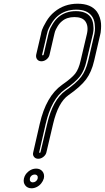

<svg xmlns="http://www.w3.org/2000/svg" viewBox="-20 -817 564 1034"><path d="M502 -754Q512 -740 517.5 -722.5Q523 -705 524 -691Q525 -677 524 -662Q523 -647 522 -641.5Q521 -636 520 -632L487 -490Q473 -429 443.5 -389.5Q414 -350 348 -304Q293 -265 266 -150L230 3Q227 17 214 27.5Q201 38 186 38Q171 38 163 27.5Q155 17 159 3L194 -150Q228 -299 314 -360Q366 -396 385 -420.5Q404 -445 414 -490L448 -634Q458 -677 439 -703Q422 -725 381 -725Q340 -725 314 -703Q300 -692 289.5 -674Q279 -656 276.5 -648Q274 -640 273 -635L247 -523Q244 -508 231 -497.5Q218 -487 203 -487Q188 -487 180 -497.5Q172 -508 175 -523L201 -634Q202 -643 206.5 -656.5Q211 -670 229 -701Q247 -732 273 -753Q326 -797 398 -797Q470 -797 502 -754ZM455 -490 488 -632Q489 -640 491 -651Q493 -662 490 -688Q487 -714 474 -731Q449 -765 391 -765Q332 -765 291 -731Q271 -714 256 -688.5Q241 -663 237.5 -652Q234 -641 233 -635L207 -523Q206 -519 210 -519Q214 -519 215 -523L241 -635Q243 -642 246 -652.5Q249 -663 263 -686.5Q277 -710 296 -726Q334 -757 389 -757Q443 -757 467 -726Q479 -710 482 -686Q485 -662 483 -651Q481 -640 480 -633L446 -490Q435 -438 411 -406.5Q387 -375 329 -335Q257 -284 226 -150L191 3Q190 6 193.5 6Q197 6 198 3L234 -150Q264 -280 333 -329Q392 -370 417 -403Q442 -436 455 -490ZM216 144Q212 158 202 170.5Q192 183 178 190Q164 197 150 197Q128 197 116 181.5Q104 166 109 144Q114 122 133 106.5Q152 91 174.5 91Q197 91 209 106.5Q221 122 216 144ZM167 123Q161 123 155.5 125.5Q150 128 146 133Q142 138 141 144Q139 153 143.5 159Q148 165 157 165Q166 165 173.5 159Q181 153 183 144Q185 135 180.5 129Q176 123 167 123Z"/></svg>

Font: Soda Fountain
Style: InlineOblique
Weight: 400
Version: Version 1.0